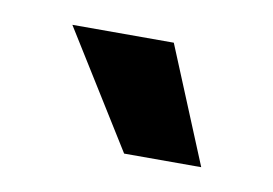

<svg xmlns="http://www.w3.org/2000/svg" viewBox="-34 -928 331 233"><g transform="rotate(10 132.0 -811.5)"><path d="M129 -740 40 -883H165L224 -740Z"/></g></svg>

Font: Mona Sans ExtraLight SemiBold
Style: Regular
Weight: 600
Version: Version 2.000